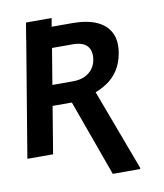

<svg xmlns="http://www.w3.org/2000/svg" viewBox="-105 -858 946 1110"><g transform="rotate(-10 368.0 -302.5)"><path d="M107.4 -678.2 124 -777.3H274.4L257.8 -678.2ZM116.2 -727.5H388.2Q472.2 -727.5 528.3 -702.9Q584.5 -678.2 608.9 -630.4Q633.3 -582.5 621.6 -512.2Q611.8 -454.1 585.4 -413.1Q559.1 -372.1 519 -345.5Q479 -318.8 427.7 -302.2L375.5 -275.9H142.1L160.6 -395.5H332.5Q372.6 -395.5 401.4 -408.7Q430.2 -421.9 447.8 -445.3Q465.3 -468.8 470.2 -500Q478 -548.8 453.4 -577.6Q428.7 -606.4 367.7 -606.4H246.6L146 0H-4.9ZM466.3 171.4 289.6 -317.9H447.8L628.4 165L627 171.4Z"/></g></svg>

Font: Inter 28pt
Style: Bold Italic
Weight: 700
Italic angle: -9.3988°
Designer: Rasmus Andersson
Foundry: rsms
Version: Version 4.001;git-66647c0bb